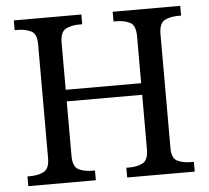

<svg xmlns="http://www.w3.org/2000/svg" viewBox="-51 -769 896 824"><g transform="rotate(-5 396.5 -357.0)"><path d="M38 0V-42H51Q85 -42 109 -54.5Q133 -67 133 -114V-604Q133 -648 108.5 -660Q84 -672 51 -672H38V-714H329V-672H316Q282 -672 258 -659.5Q234 -647 234 -600V-398H559V-600Q559 -647 535 -659.5Q511 -672 477 -672H464V-714H755V-672H742Q708 -672 684 -659.5Q660 -647 660 -600V-109Q660 -65 684.5 -53.5Q709 -42 742 -42H755V0H464V-42H477Q511 -42 535 -54.5Q559 -67 559 -114V-348H234V-114Q234 -67 258 -54.5Q282 -42 316 -42H329V0Z"/></g></svg>

Font: NotoSerif-Regular
Style: Regular
Weight: 400
Designer: Monotype Design Team
Foundry: Monotype Imaging Inc.
Version: Version 2.007; ttfautohint (v1.8) -l 8 -r 50 -G 200 -x 14 -D